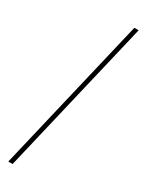

<svg xmlns="http://www.w3.org/2000/svg" viewBox="-267 -838 857 1121"><g transform="rotate(30 162.0 -278.0)"><path d="M24 244H53L300 -800H271Z"/></g></svg>

Font: Noto Serif Malayalam Thin
Style: Regular
Weight: 100
Designer: Indian type Foundry, Jelle Bosma, Monotype Design Team
Foundry: Monotype Imaging Inc.
Version: Version 2.104